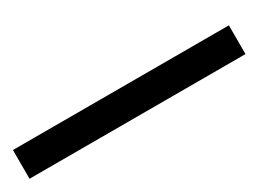

<svg xmlns="http://www.w3.org/2000/svg" viewBox="-74 -182 591 405"><g transform="rotate(-30 221.5 20.0)"><path d="M-68 55V-15H458V55Z"/></g></svg>

Font: Source Serif 4 SmText
Style: Italic
Weight: 400
Italic angle: -12°
Designer: Frank Grießhammer
Foundry: Adobe
Version: Version 4.005;hotconv 1.1.0;makeotfexe 2.6.0